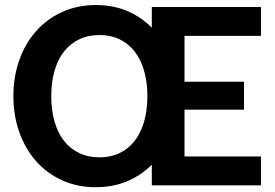

<svg xmlns="http://www.w3.org/2000/svg" viewBox="-20 -754 1118 781"><path d="M385 -114Q430.5 -114 466.8 -131.5Q503 -149 528 -181.2Q553 -213.5 566.2 -259.5Q579.5 -305.5 579.5 -363Q579.5 -420 566.2 -466Q553 -512 528 -544.2Q503 -576.5 466.8 -594Q430.5 -611.5 385 -611.5Q338.5 -611.5 302 -594Q265.5 -576.5 240.2 -544.2Q215 -512 201.8 -466Q188.5 -420 188.5 -363Q188.5 -305.5 201.8 -259.5Q215 -213.5 240.2 -181.2Q265.5 -149 302 -131.5Q338.5 -114 385 -114ZM730.5 -608V-421.5H972.5V-308H730.5V-117.5H1041.5V0H597.5V-84Q554 -40.5 496.8 -16.5Q439.5 7.5 369.5 7.5Q294.5 7.5 232.8 -20.5Q171 -48.5 127 -98.2Q83 -148 58.8 -215.8Q34.5 -283.5 34.5 -363Q34.5 -442.5 58.8 -510.2Q83 -578 127 -627.5Q171 -677 232.8 -705.2Q294.5 -733.5 369.5 -733.5Q439.5 -733.5 496.8 -709.5Q554 -685.5 597.5 -641.5V-725.5H1041.5V-608Z"/></svg>

Font: LatoLatin Heavy
Style: Regular
Weight: 800
Designer: Lukasz Dziedzic with Adam Twardoch and Botio Nikoltchev
Foundry: tyPoland Lukasz Dziedzic
Version: Version 2.015; 2015-08-06; http://www.latofonts.com/